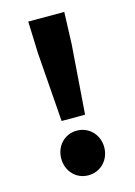

<svg xmlns="http://www.w3.org/2000/svg" viewBox="-107 -728 561 798"><g transform="rotate(-15 173.5 -329.0)"><path d="M123 -235H224L246 -532L251 -670H96L101 -532ZM173 12C226 12 266 -30 266 -84C266 -138 226 -180 173 -180C120 -180 81 -138 81 -84C81 -30 120 12 173 12Z"/></g></svg>

Font: Source Sans Pro
Style: Bold
Weight: 700
Designer: Paul D. Hunt
Foundry: Adobe Systems Incorporated
Version: Version 3.006;hotconv 1.0.111;makeotfexe 2.5.65597